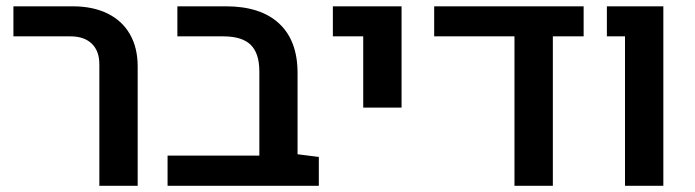

<svg xmlns="http://www.w3.org/2000/svg" viewBox="-20 -601 2249 621"><path d="M301.3 -393.6Q301.3 -436 276.9 -459.7Q252.4 -483.4 208 -483.4H23.4V-580.6H214.8Q280.3 -580.6 327.6 -557.4Q375 -534.2 400.1 -490.5Q425.3 -446.8 425.3 -386.2V0H301.3Z M1011.2 -93.3V0H522V-97.7H818.8V-370.1Q818.8 -428.7 790.8 -456.1Q762.7 -483.4 702.6 -483.4H553.7V-580.6H710.4Q822.8 -580.6 882.6 -525.1Q942.4 -469.7 942.4 -365.2V-102.1Z M1154.8 -483.4H1056.6V-580.6H1278.8V-252.9H1154.8Z M1867.7 -580.6V-483.4H1768.1V0H1644V-483.4H1384.3V-580.6Z M2001.5 -483.4H1942.9V-580.6H2125.5V0H2001.5Z"/></svg>

Font: Heebo Medium
Style: Regular
Weight: 500
Designer: Oded Ezer
Foundry: Meir Sadan
Version: Version 2.001; ttfautohint (v1.5.14-ce02) -l 8 -r 50 -G 200 